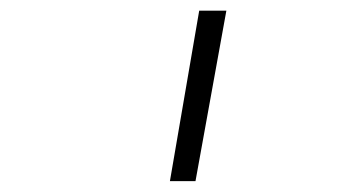

<svg xmlns="http://www.w3.org/2000/svg" viewBox="-20 -713 626 352"><path d="M291.5 -380.9 345.2 -693.4H395L338.4 -380.9Z"/></svg>

Font: Cascadia Code NF ExtraLight
Style: Italic
Weight: 200
Italic angle: -10°
Monospace: yes
Designer: Aaron Bell
Foundry: Saja Typeworks
Version: Version 2404.023; ttfautohint (v1.8.4)